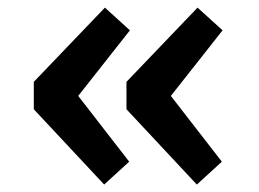

<svg xmlns="http://www.w3.org/2000/svg" viewBox="-20 -642 692 513"><path d="M70.3 -350.1 258.3 -148.9 325.2 -210 189 -385.7 327.1 -561 260.3 -621.6 70.3 -423.3ZM317.9 -350.1 505.9 -148.9 572.8 -210 436.5 -385.7 574.7 -561 507.8 -621.6 317.9 -423.3Z"/></svg>

Font: Fjalla One
Style: Regular
Weight: 400
Designer: Irina Smirnova
Foundry: Irina Smirnova
Version: Version 1.001